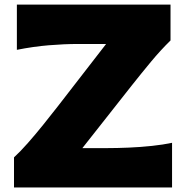

<svg xmlns="http://www.w3.org/2000/svg" viewBox="-20 -830 824 850"><path d="M42 0V-133.3Q69.3 -158.2 103.5 -197Q137.7 -235.8 172.6 -279.3Q207.5 -322.8 236.8 -360.4L449.7 -635.3H324.7Q264.2 -635.3 196 -629.6Q127.9 -624 54.7 -609.4V-809.6H734.9V-650.9Q690.9 -607.9 648.2 -556.4Q605.5 -504.9 563 -451.2L344.7 -174.3H455.6Q498 -174.3 550 -176.5Q602.1 -178.7 652.6 -184.1Q703.1 -189.5 741.7 -197.8V0Z"/></svg>

Font: Pinar DS4 ExtraBold
Style: Regular
Weight: 800
Designer: Amin Abedi
Version: Version 3.000